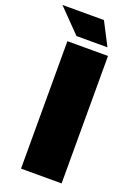

<svg xmlns="http://www.w3.org/2000/svg" viewBox="-196 -929 692 991"><g transform="rotate(20 150.0 -433.5)"><path d="M55 0V-700H278V0ZM260 -741H90L-33 -867H195Z"/></g></svg>

Font: REM Black
Style: Regular
Weight: 900
Designer: Octavio Pardo
Foundry: Ashler Design
Version: Version 1.005;gftools[0.9.28]